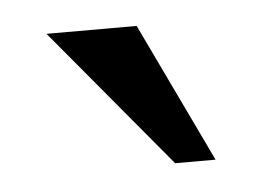

<svg xmlns="http://www.w3.org/2000/svg" viewBox="-29 -835 373 259"><g transform="rotate(-5 157.0 -705.5)"><path d="M199.2 -610.8 41.5 -799.8H163.6L253.9 -610.8Z"/></g></svg>

Font: Oxygen-Regular
Style: Regular
Weight: 400
Designer: Vernon Adams
Foundry: Vernon Adams
Version: Version Release 0.2.3 webfont; ttfautohint (v0.93.3-1d66) -l